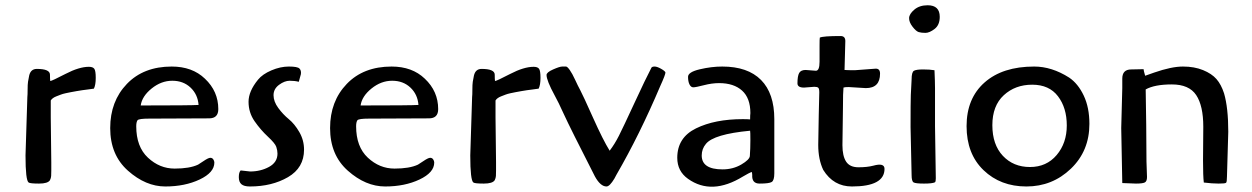

<svg xmlns="http://www.w3.org/2000/svg" viewBox="-20 -697 4760 730"><path d="M77 -106 84 -328Q85 -336 85 -356Q85 -376 86.5 -386Q88 -396 91 -410Q97 -435 120 -435Q170 -435 170 -413Q170 -396 171 -389Q177 -389 229 -416Q281 -443 318 -443Q333 -443 338.5 -435.5Q344 -428 344 -401Q344 -374 337 -360Q331 -359 315.5 -357Q300 -355 292.5 -354Q285 -353 271 -350.5Q257 -348 249 -346.5Q241 -345 229.5 -342.5Q218 -340 210.5 -337Q203 -334 195 -331Q179 -325 173 -315V-250L175 -80V-65Q175 -61 175 -48.5Q175 -36 174.5 -28Q174 -20 170 -12Q162 1 128.5 1Q95 1 89 -3Q77 -11 77 -106Z M775 -247Q775 -247 546 -246Q509 -246 503 -240Q498 -233 498 -217Q498 -139 542.5 -97.5Q587 -56 644 -56Q701 -56 733 -71Q734 -71 753 -84Q772 -97 779.5 -97Q787 -97 791 -91Q795 -85 795 -79Q795 -41 739 -14.5Q683 12 608.5 12Q534 12 466.5 -48Q399 -108 399 -210Q399 -312 462.5 -378Q526 -444 633 -444Q711 -444 759 -398Q810 -350 810 -282Q810 -247 775 -247ZM515 -296Q705 -296 735 -298Q732 -338 704.5 -364Q677 -390 635 -390Q593 -390 556.5 -360.5Q520 -331 515 -296Z M895 -49 931 -45Q971 -45 1003 -62.5Q1035 -80 1035 -113Q1035 -125 1030.5 -138.5Q1026 -152 998.5 -177.5Q971 -203 948 -236Q925 -269 925 -310Q925 -350 961 -394Q978 -415 1012 -429.5Q1046 -444 1078.5 -444Q1111 -444 1118.5 -436.5Q1126 -429 1124 -415L1116 -386Q1101 -390 1081.5 -390Q1062 -390 1041 -374.5Q1020 -359 1020 -335Q1020 -311 1038 -286.5Q1056 -262 1078 -244Q1100 -226 1118 -195Q1136 -164 1136 -128Q1136 -59 1075 -23.5Q1014 12 930 12Q908 12 898 3.5Q888 -5 888 -23.5Q888 -42 895 -49Z M1611 -247Q1611 -247 1382 -246Q1345 -246 1339 -240Q1334 -233 1334 -217Q1334 -139 1378.5 -97.5Q1423 -56 1480 -56Q1537 -56 1569 -71Q1570 -71 1589 -84Q1608 -97 1615.5 -97Q1623 -97 1627 -91Q1631 -85 1631 -79Q1631 -41 1575 -14.5Q1519 12 1444.5 12Q1370 12 1302.5 -48Q1235 -108 1235 -210Q1235 -312 1298.5 -378Q1362 -444 1469 -444Q1547 -444 1595 -398Q1646 -350 1646 -282Q1646 -247 1611 -247ZM1351 -296Q1541 -296 1571 -298Q1568 -338 1540.5 -364Q1513 -390 1471 -390Q1429 -390 1392.5 -360.5Q1356 -331 1351 -296Z M1768 -106 1775 -328Q1776 -336 1776 -356Q1776 -376 1777.5 -386Q1779 -396 1782 -410Q1788 -435 1811 -435Q1861 -435 1861 -413Q1861 -396 1862 -389Q1868 -389 1920 -416Q1972 -443 2009 -443Q2024 -443 2029.5 -435.5Q2035 -428 2035 -401Q2035 -374 2028 -360Q2022 -359 2006.5 -357Q1991 -355 1983.5 -354Q1976 -353 1962 -350.5Q1948 -348 1940 -346.5Q1932 -345 1920.5 -342.5Q1909 -340 1901.5 -337Q1894 -334 1886 -331Q1870 -325 1864 -315V-250L1866 -80V-65Q1866 -61 1866 -48.5Q1866 -36 1865.5 -28Q1865 -20 1861 -12Q1853 1 1819.5 1Q1786 1 1780 -3Q1768 -11 1768 -106Z M2298 -124Q2317 -149 2333 -180.5Q2349 -212 2392 -305Q2435 -398 2457 -440Q2460 -444 2469 -444Q2478 -444 2492.5 -436Q2507 -428 2510 -422Q2511 -415 2490 -369Q2412 -185 2324 -33L2316 -18Q2298 12 2286 12Q2263 12 2242 -26Q2147 -212 2124.5 -261.5Q2102 -311 2089 -334Q2058 -391 2058 -412Q2058 -422 2083 -433Q2108 -444 2117.5 -444Q2127 -444 2132 -444Q2137 -444 2146.5 -430.5Q2156 -417 2166.5 -394Q2177 -371 2186.5 -353.5Q2196 -336 2234.5 -250Q2273 -164 2298 -124Z M2868 1Q2838 1 2840 -32Q2840 -43 2837 -43Q2829 -40 2805 -26Q2686 47 2596 -17Q2555 -46 2555 -97Q2555 -174 2626.5 -209Q2698 -244 2804 -244Q2823 -244 2832 -243Q2832 -260 2833 -267Q2833 -324 2801.5 -352.5Q2770 -381 2714 -381Q2687 -381 2656 -373Q2625 -365 2616 -365Q2607 -365 2601.5 -376Q2596 -387 2596 -405Q2596 -423 2640.5 -433.5Q2685 -444 2726 -444Q2823 -444 2873.5 -393Q2924 -342 2924 -244V-38Q2924 -11 2914 -5Q2904 1 2868 1ZM2831 -104Q2833 -132 2833 -164Q2833 -196 2832 -200Q2694 -187 2664 -150Q2648 -131 2648 -106Q2648 -53 2727 -53Q2767 -53 2798.5 -71.5Q2830 -90 2831 -104Z M3185 -289 3183 -145Q3183 -104 3197 -82.5Q3211 -61 3244 -61Q3277 -61 3300 -67Q3343 -79 3343 -55Q3343 12 3219 12Q3149 12 3110 -51Q3091 -91 3091 -146L3093 -262L3095 -346Q3095 -360 3091 -363.5Q3087 -367 3076 -367L3037 -364Q3012 -364 3012 -380Q3012 -408 3018.5 -419.5Q3025 -431 3043 -431L3082 -428Q3096 -428 3096 -462Q3096 -466 3096 -467V-524Q3096 -550 3097 -554Q3109 -560 3176 -560Q3194 -560 3194 -541L3191 -431Q3203 -430 3230 -430L3310 -436Q3326 -436 3326 -417Q3326 -362 3272 -362L3207 -366Q3191 -366 3187 -364Q3185 -346 3185 -289Z M3507 -677Q3553 -677 3553 -633Q3553 -602 3533.5 -587Q3514 -572 3498.5 -572Q3483 -572 3473 -575Q3463 -578 3449.5 -595.5Q3436 -613 3436.5 -628.5Q3437 -644 3456.5 -660.5Q3476 -677 3507 -677ZM3535 -217 3538 -19Q3538 -7 3535 -4Q3525 1 3493 1Q3461 1 3453.5 -3.5Q3446 -8 3446 -31L3442 -214Q3442 -310 3443 -336L3446 -395Q3446 -423 3455 -428Q3464 -433 3489.5 -433Q3515 -433 3533 -430Q3535 -386 3535 -361Z M4122 -226Q4122 -123 4051.5 -55.5Q3981 12 3882.5 12Q3784 12 3719.5 -50Q3655 -112 3655 -217.5Q3655 -323 3723.5 -383.5Q3792 -444 3912 -444Q3979 -444 4045 -402Q4079 -379 4100.5 -333.5Q4122 -288 4122 -226ZM3896 -62Q3959 -62 3997.5 -107.5Q4036 -153 4036 -220Q4036 -287 4002.5 -331Q3969 -375 3904.5 -375Q3840 -375 3796.5 -335Q3753 -295 3753 -221Q3753 -147 3793 -104.5Q3833 -62 3896 -62Z M4281 -433 4328 -434Q4328 -429 4334 -409Q4340 -411 4368 -421Q4434 -444 4477.5 -444Q4521 -444 4554 -430.5Q4587 -417 4605 -396.5Q4623 -376 4634 -342Q4650 -287 4650 -196Q4650 -196 4645 -25Q4645 -5 4641.5 -2Q4638 1 4613.5 1Q4589 1 4557 -3Q4554 -27 4554 -87L4555 -215Q4555 -295 4528 -335.5Q4501 -376 4435.5 -376Q4370 -376 4336 -357L4338 -223Q4339 -133 4339 -83L4341 -24Q4341 -8 4333 -3.5Q4325 1 4299 1L4247 -1L4243 -210L4247 -362V-398Q4247 -433 4281 -433Z"/></svg>

Font: Cagliostro
Style: Regular
Weight: 400
Designer: Matthew Desmond
Foundry: Matthew Desmond
Version: Version